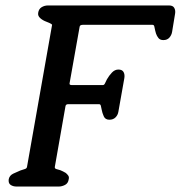

<svg xmlns="http://www.w3.org/2000/svg" viewBox="-20 -684 663 704"><path d="M579 -537Q567 -537 561 -544.5Q555 -552 552 -561Q551 -564 550.5 -566.5Q550 -569 549 -572Q547 -579 546 -586Q545 -593 539 -593H284Q273 -593 272 -586L235 -378Q234 -372 244 -372H357Q362 -372 365 -378.5Q368 -385 372 -393Q380 -407 390.5 -418Q401 -429 414 -429Q428 -429 433 -420Q438 -411 436 -398L414 -274Q412 -262 403.5 -253.5Q395 -245 381 -245Q366 -245 360.5 -257.5Q355 -270 353 -281Q351 -288 350 -295Q349 -302 343 -302H230Q221 -302 220 -294L181 -72Q180 -66 187 -64Q194 -62 201 -60Q206 -58 211 -55.5Q216 -53 221 -50Q226 -46 230 -40.5Q234 -35 232 -27Q230 -12 218.5 -6Q207 0 195 0H41Q28 0 19 -6Q10 -12 12 -27Q15 -41 29 -47.5Q43 -54 55 -59Q63 -62 70.5 -64Q78 -66 79 -72L171 -593Q171 -594 168 -596Q162 -600 151 -604Q137 -609 127.5 -617.5Q118 -626 120 -637Q122 -651 132.5 -657.5Q143 -664 156 -664H600Q614 -664 619 -655Q624 -646 622 -634L611 -567Q609 -555 601 -546Q593 -537 579 -537Z"/></svg>

Font: Jura
Style: Bold Italic
Weight: 700
Designer: Ed Merritt
Foundry: Ten by Twenty
Version: Version 1.007